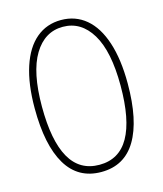

<svg xmlns="http://www.w3.org/2000/svg" viewBox="-113 -831 787 929"><g transform="rotate(-15 280.0 -366.5)"><path d="M83 -366Q83 -195 132 -108.5Q181 -22 280 -22Q379 -22 428 -108.5Q477 -195 477 -366Q477 -538 424 -625.5Q371 -713 280 -713Q189 -713 136 -625.5Q83 -538 83 -366ZM47 -367Q47 -488 75 -573.5Q103 -659 155.5 -703Q208 -747 280 -747Q352 -747 404.5 -703Q457 -659 485 -573.5Q513 -488 513 -367Q513 -182 454.5 -84Q396 14 280 14Q164 14 105.5 -84Q47 -182 47 -367Z"/></g></svg>

Font: Kreadon
Style: Regular
Weight: 400
Designer: kohakuno
Foundry: StudioGnu
Version: Version 1.000;Glyphs 3.1.2 (3151)